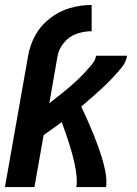

<svg xmlns="http://www.w3.org/2000/svg" viewBox="-34 -755 554 775"><path d="M-14 0 79 -527H198L165 -338L176 -347Q193 -360 210 -373.5Q227 -387 243.5 -401Q260 -415 276 -430Q292 -445 306.5 -460.5Q321 -476 335.5 -493Q350 -510 354 -530H479Q475 -504 457 -482.5Q439 -461 420.5 -441Q402 -421 382 -402.5Q362 -384 341.5 -366Q321 -348 300 -330L294 -325Q408 -83 394 0H274Q287 -70 215 -262Q193 -246 171 -230Q156 -220 142 -209L105 0ZM79 -527Q86 -571 108 -611.5Q130 -652 167.5 -681Q205 -710 248.5 -722.5Q292 -735 336 -735V-629Q305 -629 275 -618.5Q245 -608 224 -582.5Q203 -557 198 -527Z"/></svg>

Font: Iosevka SS08
Style: Bold Italic
Weight: 700
Italic angle: -10°
Monospace: yes
Designer: Belleve Invis
Foundry: Belleve Invis
Version: 2.1.0; ttfautohint (v1.8.2)